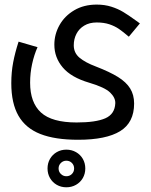

<svg xmlns="http://www.w3.org/2000/svg" viewBox="-20 -560 640 816"><path d="M28 -206.5Q28 -253 36 -295Q44 -337 59 -383L139.5 -359.5Q125 -327 116.5 -288.2Q108 -249.5 108 -208.5Q108 -124 154.2 -81.8Q200.5 -39.5 305.5 -39.5Q387 -39.5 427.5 -57.2Q468 -75 470 -121Q471 -144.5 448 -166.8Q425 -189 359 -208.5Q282.5 -231 246.8 -273.2Q211 -315.5 211 -370Q211 -414.5 233 -453.5Q255 -492.5 295.8 -516.5Q336.5 -540.5 391 -540.5Q425 -540.5 453.2 -531.5Q481.5 -522.5 503.5 -509.2Q525.5 -496 556.5 -473.5L574.5 -460.5L527.5 -404Q503 -425 485.5 -437Q468 -449 444.8 -456.8Q421.5 -464.5 391 -464.5Q360 -464.5 338 -451.2Q316 -438 304.8 -416Q293.5 -394 293.5 -367.5Q293.5 -335 318.2 -314.5Q343 -294 387 -277.5Q446.5 -254.5 481.5 -232.8Q516.5 -211 533.2 -184Q550 -157 550 -120Q550 -39 490.5 -2.5Q431 34 312 34Q214 34 151.5 9.5Q89 -15 58.5 -68Q28 -121 28 -206.5ZM182 156Q182 133.5 192.5 115.2Q203 97 221.2 86.5Q239.5 76 262 76Q284.5 76 303 86.5Q321.5 97 332 115.2Q342.5 133.5 342.5 156Q342.5 178.5 332 196.8Q321.5 215 303 225.5Q284.5 236 262 236Q239.5 236 221.2 225.5Q203 215 192.5 196.8Q182 178.5 182 156ZM262 189Q276 189 285.5 179.5Q295 170 295 156Q295 142 285.5 132.5Q276 123 262 123Q248.5 123 238.8 132.5Q229 142 229 156Q229 170 238.8 179.5Q248.5 189 262 189Z"/></svg>

Font: JuliaMono
Style: Regular
Weight: 400
Monospace: yes
Designer: cormullion
Foundry: corm
Version: Version 0.055; ttfautohint (v1.8.4)